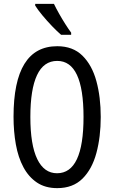

<svg xmlns="http://www.w3.org/2000/svg" viewBox="-20 -963 590 993"><path d="M501 -358Q501 -255 478.5 -171.5Q456 -88 406.5 -39Q357 10 276 10Q214 10 171 -19Q128 -48 101 -98.5Q74 -149 62 -216Q50 -283 50 -359Q50 -724 276 -724Q357 -724 406.5 -675Q456 -626 478.5 -543.5Q501 -461 501 -358ZM137 -358Q137 -214 172.5 -140.5Q208 -67 275 -67Q412 -67 412 -358Q412 -648 276 -648Q206 -648 171.5 -574.5Q137 -501 137 -358ZM259 -943Q270 -920 285.5 -892.5Q301 -865 317.5 -839Q334 -813 348 -794V-783H296Q276 -800 249.5 -827.5Q223 -855 199 -884Q175 -913 162 -934V-943Z"/></svg>

Font: Noto Sans Kannada ExtraCondensed
Style: Regular
Weight: 400
Width: 2
Designer: Jelle Bosma - Monotype Design Team
Foundry: Monotype Imaging Inc.
Version: Version 2.005; ttfautohint (v1.8.4.7-5d5b)